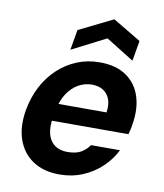

<svg xmlns="http://www.w3.org/2000/svg" viewBox="-85 -818 770 899"><g transform="rotate(10 300.5 -368.0)"><path d="M258 12Q182.7 12 131.5 -22Q80.3 -56 59 -117.1Q37.8 -178.2 51.8 -258.3Q62.8 -319.7 89.3 -370.8Q115.9 -421.9 156.2 -459.6Q196.4 -497.2 246.6 -517.6Q296.7 -538 354.2 -538Q432 -538 481.1 -504Q530.2 -470 548.8 -410.9Q567.5 -351.9 554.3 -276.9Q553.3 -266.9 550.4 -255.1Q547.6 -243.3 544 -229.9H142.8L157.3 -312.5H425.3Q431 -349.9 421.1 -375.8Q411.2 -401.7 389.4 -415.3Q367.6 -428.9 336.1 -428.9Q302.3 -428.9 271.6 -411.6Q240.9 -394.3 218.9 -360.2Q196.8 -326.1 187 -273.7L182 -244.5Q174.5 -199.6 182.9 -166.8Q191.4 -134.1 215.2 -116.2Q239 -98.3 275.9 -98.3Q316.6 -98.3 340.3 -111.9Q364 -125.4 380.7 -149H518.2Q495.9 -103.9 457.2 -67.1Q418.4 -30.3 367.8 -9.2Q317.2 12 258 12ZM207.6 -572 224.3 -668.5 385.9 -748.3 519.4 -668.5 502.7 -572 369.6 -654.8Z"/></g></svg>

Font: DM Sans 9pt
Style: Italic
Weight: 400
Italic angle: -10°
Designer: Colophon Foundry, Jonny Pinhorn
Foundry: Colophon Foundry
Version: Version 4.004